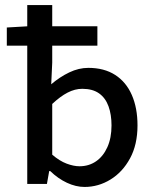

<svg xmlns="http://www.w3.org/2000/svg" viewBox="-20 -729 609 761"><path d="M315 12Q281 12 245.5 -4.5Q210 -21 179 -51H175L166 0H88V-709H187V-481L183 -395Q217 -424 254.5 -442Q292 -460 330 -460Q393 -460 436.5 -432Q480 -404 502.5 -352.5Q525 -301 525 -232Q525 -156 495.5 -101.5Q466 -47 418 -17.5Q370 12 315 12ZM295 -70Q332 -70 360.5 -89.5Q389 -109 405.5 -145.5Q422 -182 422 -232Q422 -275 410 -308Q398 -341 372.5 -359Q347 -377 306 -377Q277 -377 248 -362Q219 -347 187 -317V-116Q216 -91 244 -80.5Q272 -70 295 -70ZM7 -548V-620L93 -625H366V-548Z"/></svg>

Font: Source Sans 3 ExtraLight Medium
Style: Regular
Weight: 500
Version: Version 3.052;hotconv 1.1.0;makeotfexe 2.6.0